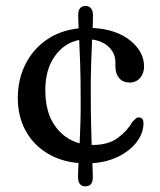

<svg xmlns="http://www.w3.org/2000/svg" viewBox="-20 -566 552 663"><path d="M293.5 -235Q293.5 -182 294.5 -140.2Q295.5 -98.5 296.5 -65.5Q299 -65.5 301 -65.5Q354 -65.5 386.8 -89.8Q419.5 -114 437.5 -145.5Q445 -153.5 449.5 -157.2Q454 -161 460 -160.5Q476 -160 475.5 -138.5Q474.5 -105 452 -75.5Q429.5 -46 390 -26Q350.5 -6 299 -2.5Q299.5 11.5 300 23.8Q300.5 36 300.5 46.5Q300.5 77.5 274.5 77.5Q249.5 77.5 249.5 44.5Q249.5 34.5 250 22.8Q250.5 11 251 -3Q188 -8.5 140.8 -38.2Q93.5 -68 67.5 -116.5Q41.5 -165 41.5 -227Q41.5 -291 67.2 -343Q93 -395 140 -428Q187 -461 251.5 -468Q251 -481.5 250.5 -493Q250 -504.5 250 -514.5Q250 -545.5 276.5 -545.5Q287 -545.5 294 -537.5Q301 -529.5 301 -512.5Q301 -503 300.8 -492.2Q300.5 -481.5 300 -469.5Q381.5 -465 429.5 -426.2Q477.5 -387.5 477.5 -336.5Q477.5 -313 463.8 -297Q450 -281 428 -281Q404 -281 391.2 -296.5Q378.5 -312 378.5 -337.5V-351Q378.5 -381 356.8 -402.8Q335 -424.5 298 -429.5Q296.5 -394 294.8 -346.2Q293 -298.5 293.5 -235ZM136.5 -254.5Q136.5 -179 169.2 -132.2Q202 -85.5 255 -71Q256.5 -103.5 257.8 -144Q259 -184.5 258.5 -235Q258.5 -297.5 256.8 -345Q255 -392.5 253.5 -428Q202 -418 169.2 -372Q136.5 -326 136.5 -254.5Z"/></svg>

Font: Fraunces 9pt S100
Style: Regular
Weight: 400
Version: Version 1.000; ttfautohint (v1.8.3)